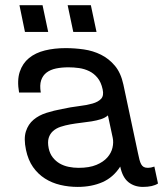

<svg xmlns="http://www.w3.org/2000/svg" viewBox="-20 -716 635 747"><path d="M399.9 -267.1Q389.6 -257.8 373 -252.4Q356.4 -247.1 336.7 -243.9Q316.9 -240.7 295.4 -238.3Q273.9 -235.8 253.7 -232.2Q233.4 -228.5 215.8 -222.7Q198.2 -216.8 186.3 -206.1Q174.3 -195.3 169.4 -179.2Q164.6 -163.1 169.4 -139.2Q173.8 -118.2 185.3 -103.5Q196.8 -88.9 212.4 -79.8Q228 -70.8 247.1 -66.9Q266.1 -63 285.6 -63Q327.6 -63 355 -74.5Q382.3 -85.9 397.7 -103.5Q413.1 -121.1 417.7 -141.6Q422.4 -162.1 418.5 -180.2ZM594.7 -2Q574.2 11.2 536.1 11.2Q502.9 11.2 479.7 -7.3Q456.5 -25.9 447.8 -67.9Q420.9 -25.9 378.7 -7.3Q336.4 11.2 282.2 11.2Q247.1 11.2 214.4 3.4Q181.6 -4.4 154.8 -21.5Q127.9 -38.6 108.6 -65.9Q89.4 -93.3 81.1 -132.8Q71.8 -176.8 80.8 -204.8Q89.8 -232.9 110.6 -250.2Q131.3 -267.6 160.6 -276.9Q189.9 -286.1 221.7 -292Q255.4 -299.3 286.1 -303Q316.9 -306.6 339.4 -313Q361.8 -319.3 373.3 -331.5Q384.8 -343.8 379.4 -368.2Q373.5 -396 359.6 -413.1Q345.7 -430.2 327.1 -439.2Q308.6 -448.2 287.6 -451.2Q266.6 -454.1 246.6 -454.1Q219.7 -454.1 197.8 -449.5Q175.8 -444.8 161.1 -433.6Q146.5 -422.4 140.1 -403.6Q133.8 -384.8 138.7 -356H54.2Q45.9 -403.8 56.9 -436.8Q67.9 -469.7 93 -490.2Q118.2 -510.7 155 -519.8Q191.9 -528.8 235.4 -528.8Q270.5 -528.8 306.2 -523.7Q341.8 -518.6 372.8 -503.2Q403.8 -487.8 427 -460.2Q450.2 -432.6 460 -387.2L516.6 -121.1Q519.5 -106 522.5 -95Q525.4 -84 529.3 -76.9Q533.2 -69.8 539.3 -66.4Q545.4 -63 555.7 -63Q561 -63 567.4 -64.2Q573.7 -65.4 580.6 -67.9ZM333.5 -695.8 355.5 -591.8H265.1L243.2 -695.8ZM145.5 -695.8 167.5 -591.8H77.1L55.7 -695.8Z"/></svg>

Font: XB Khoramshahr
Style: Oblique
Weight: 400
Italic angle: 12°
Designer: Behnam
Foundry: Irmug
Version: Version 8.005 2009